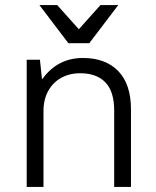

<svg xmlns="http://www.w3.org/2000/svg" viewBox="-20 -735 615 755"><path d="M85 -500H137L145 -425H147Q207 -507 306 -507Q395 -507 445 -455.5Q495 -404 495 -305V0H429V-300Q429 -375 394.5 -411Q360 -447 295 -447Q263 -447 236.5 -436.5Q210 -426 191 -406.5Q172 -387 161.5 -360Q151 -333 151 -300V0H85ZM135 -715H205L290 -620L375 -715H445L331 -565H249Z"/></svg>

Font: PT Root UI
Style: Regular
Weight: 400
Designer: Vitaly Kuzmin
Foundry: ParaType Ltd.
Version: Version 2.001G